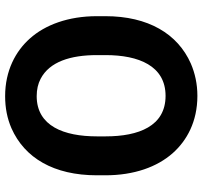

<svg xmlns="http://www.w3.org/2000/svg" viewBox="-40 -720 771 730"><g transform="rotate(90 345.0 -355.5)"><path d="M647 -339V-371C647 -481 615 -568 563 -627C515 -681 443 -721 345 -721C300 -721 259 -712 222 -696C109 -646 42 -534 42 -371V-339C42 -230 75 -142 127 -84C175 -30 249 10 346 10C391 10 431 2 468 -14C581 -64 647 -175 647 -339ZM346 -110C321 -110 299 -115 280 -125C215 -159 190 -239 190 -339V-372C190 -498 231 -600 345 -600C460 -600 499 -498 499 -372V-339C499 -214 460 -110 346 -110Z"/></g></svg>

Font: Asimov
Style: Regular
Weight: 500
Designer: Google
Version: Version 2.000980; 2014